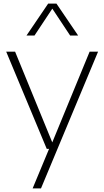

<svg xmlns="http://www.w3.org/2000/svg" viewBox="-20 -828 580 1068"><path d="M161.5 220 253 0 267.5 -28 478.5 -540.5H525.5L208 220ZM240 0 14.5 -540.5H64L285.5 0ZM127.5 -630.5 248 -808H294L414.5 -630.5H370L263 -792H279L172 -630.5Z"/></svg>

Font: Encode Sans SemiExpanded ExtraLight
Style: Regular
Weight: 250
Width: 6
Designer: Multiple Designers
Foundry: Impallari Type
Version: Version 3.002